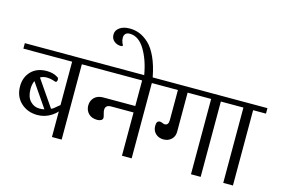

<svg xmlns="http://www.w3.org/2000/svg" viewBox="-130 -1233 2187 1493"><g transform="rotate(15 963.5 -486.0)"><path d="M458 0V-606.4H562.5V-650.4H-12.7V-606.4H379.9V-256.8Q376 -254.9 367.2 -247.1Q354.5 -236.3 337.9 -222.7Q330.1 -215.8 316.4 -210L169.9 -422.9Q192.4 -436.5 221.7 -436.5Q249 -436.5 271 -429.2Q293 -421.9 294.9 -421.9Q308.6 -421.9 308.6 -444.3Q308.6 -456.1 299.8 -460.9Q262.7 -485.4 210 -485.4Q129.9 -485.4 84 -438Q38.1 -390.6 38.1 -317.4Q38.1 -235.4 91.8 -185.5Q145.5 -135.7 225.6 -135.7Q287.1 -135.7 339.8 -170.9Q367.2 -189.5 379.9 -206.1V0ZM267.6 -192.4Q248 -188.5 227.5 -188.5Q183.6 -188.5 152.8 -221.7Q122.1 -254.9 122.1 -317.4Q122.1 -357.4 135.7 -384.8Z M728.5 -248Q728.5 -256.8 722.7 -276.4Q716.8 -295.9 716.8 -308.6Q716.8 -348.6 762.7 -348.6H943.4V0H1021.5V-606.4H1125V-650.4H537.1V-606.4H943.4V-400.4H685.5Q639.6 -400.4 614.3 -374.5Q588.9 -348.6 588.9 -310.5Q588.9 -271.5 614.3 -245.6Q639.6 -219.7 685.5 -219.7Q703.1 -219.7 715.8 -227.1Q728.5 -234.4 728.5 -248Z M1016.6 -650.4Q999 -743.2 968.8 -808.6Q938.5 -874 900.9 -908.2Q863.3 -942.4 826.2 -957Q789.1 -971.7 747.1 -971.7Q696.3 -971.7 666 -949.7Q635.7 -927.7 635.7 -894.5Q635.7 -860.4 659.2 -841.3Q682.6 -822.3 712.9 -822.3Q728.5 -822.3 728.5 -831.1L719.7 -849.6Q711.9 -868.2 711.9 -889.6Q711.9 -908.2 723.1 -920.4Q734.4 -932.6 756.8 -932.6Q829.1 -932.6 878.9 -850.1Q928.7 -767.6 948.2 -650.4Z M1577.1 0V-606.4H1680.7V-650.4H1099.6V-606.4H1231.4V-364.3Q1231.4 -322.3 1200.2 -322.3Q1194.3 -322.3 1182.1 -327.6Q1169.9 -333 1160.2 -333Q1132.8 -333 1132.8 -292Q1132.8 -252.9 1158.2 -229.5Q1183.6 -206.1 1221.7 -206.1Q1258.8 -206.1 1284.2 -229.5Q1309.6 -252.9 1309.6 -292V-606.4H1499V0Z M1836.9 0V-606.4H1940.4V-650.4H1655.3V-606.4H1758.8V0Z"/></g></svg>

Font: Kurale
Style: Regular
Weight: 400
Version: 1.0; ttfautohint (v1.3)